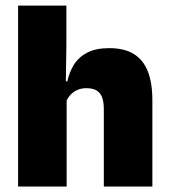

<svg xmlns="http://www.w3.org/2000/svg" viewBox="-20 -680 618 700"><path d="M535.5 0H358.5V-283Q358.5 -306.5 352.8 -323.5Q347 -340.5 333.2 -349.5Q319.5 -358.5 295 -358.5Q276.5 -358.5 262 -352Q247.5 -345.5 237.5 -334.8Q227.5 -324 221.5 -310.5L185.5 -383.5H225.5Q233 -418 250.2 -445.2Q267.5 -472.5 298.8 -488.5Q330 -504.5 378.5 -504.5Q432.5 -504.5 467.2 -483.5Q502 -462.5 518.8 -420.2Q535.5 -378 535.5 -313.5ZM223 0H46V-659.5H222V-516.5L219.5 -345.5L223 -331.5Z"/></svg>

Font: Anek Kannada Medium ExtraBold
Style: Regular
Weight: 800
Version: Version 1.003